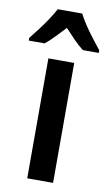

<svg xmlns="http://www.w3.org/2000/svg" viewBox="-122 -811 492 856"><g transform="rotate(10 123.5 -383.0)"><path d="M182 0H65V-543H182ZM179 -766Q196 -732 225.5 -691.5Q255 -651 282 -618V-606H210Q189 -622 167.5 -644Q146 -666 123 -691Q99 -666 77.5 -643.5Q56 -621 37 -606H-35V-618Q-18 -639 2 -665.5Q22 -692 39.5 -718.5Q57 -745 68 -766Z"/></g></svg>

Font: Noto Sans Hebrew Condensed SemiBold
Style: Regular
Weight: 600
Width: 3
Designer: Monotype Design Team
Foundry: Monotype Imaging Inc.
Version: Version 2.004; ttfautohint (v1.8.4.7-5d5b)